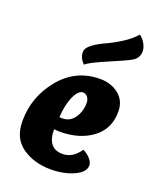

<svg xmlns="http://www.w3.org/2000/svg" viewBox="-142 -837 761 932"><g transform="rotate(20 239.0 -371.5)"><path d="M202 -242Q242 -242 265 -275.5Q288 -309 288 -353Q288 -371 278 -383Q268 -395 255 -395Q231 -395 211.5 -353.5Q192 -312 187 -243Q192 -242 202 -242ZM351 -134Q373 -123 388.5 -106Q404 -89 404 -72Q404 -37 352.5 -13.5Q301 10 234 10Q148 10 86.5 -32.5Q25 -75 25 -164Q25 -290 105.5 -387.5Q186 -485 311 -485Q368 -485 407.5 -453Q447 -421 447 -365Q447 -276 380.5 -226.5Q314 -177 213 -177Q201 -177 183 -179Q183 -80 262 -80Q314 -80 351 -134ZM429 -629Q404 -614 317.5 -577.5Q231 -541 212 -523Q186 -548 186 -579Q186 -600 212.5 -620Q239 -640 274 -655.5Q309 -671 351 -697.5Q393 -724 417 -753Q434 -742 446 -721Q458 -700 458 -681Q458 -647 429 -629Z"/></g></svg>

Font: Overlock Black
Style: Italic
Weight: 900
Designer: Dario Muhafara
Foundry: Dario Manuel Muhafara
Version: Version 1.002